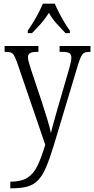

<svg xmlns="http://www.w3.org/2000/svg" viewBox="-20 -786 512 1044"><path d="M36 202Q95 202 129 180.5Q163 159 184 115Q205 71 226 1L72 -449Q63 -473 56 -485Q49 -497 38.5 -500.5Q28 -504 8 -504H5V-536H189V-504H183Q153 -504 142.5 -496.5Q132 -489 132 -474Q132 -464 136.5 -448Q141 -432 149 -407L209 -227Q225 -177 238.5 -133Q252 -89 257 -62Q263 -90 273 -124.5Q283 -159 294 -199L356 -412Q361 -430 364.5 -445.5Q368 -461 368 -473Q368 -490 357.5 -497Q347 -504 316 -504H304V-536H472V-504H469Q450 -504 439.5 -499.5Q429 -495 421 -479Q413 -463 403 -430L272 6Q250 78 230.5 123.5Q211 169 187 194Q163 219 128.5 228.5Q94 238 41 238H36ZM131 -619Q144 -638 160 -664Q176 -690 190 -717Q204 -744 213 -766H278Q287 -744 301 -717Q315 -690 330.5 -664Q346 -638 360 -619V-606H336Q310 -633 287 -658.5Q264 -684 246 -716Q226 -684 203.5 -658.5Q181 -633 154 -606H131Z"/></svg>

Font: Noto Serif Tamil Condensed Light
Style: Italic
Weight: 300
Width: 3
Italic angle: -12°
Designer: Indian Type Foundry, Tom Grace, and the Monotype Design Team
Foundry: Monotype Imaging Inc.
Version: Version 2.003; ttfautohint (v1.8.4.7-5d5b)